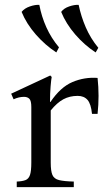

<svg xmlns="http://www.w3.org/2000/svg" viewBox="-20 -771 431 791"><path d="M49 0V-23Q72 -24 85 -29Q98 -34 103.5 -50Q109 -66 109 -101V-330Q109 -356 101 -364Q93 -372 79 -372Q68 -372 57.5 -369.5Q47 -367 36 -362L26 -385L187 -460L193 -454Q191 -445 188.5 -415.5Q186 -386 186 -351H188Q229 -412 278.5 -433Q328 -454 382 -450Q390 -376 382 -302H359Q355 -343 340.5 -359.5Q326 -376 300 -376Q267 -376 241 -362Q215 -348 189 -316V-101Q189 -66 196 -50Q203 -34 223.5 -29Q244 -24 284 -23V0ZM142 -751Q151 -703 171 -658.5Q191 -614 223 -576L212 -555Q166 -585 127.5 -629Q89 -673 69 -722Q81 -737 103 -744.5Q125 -752 142 -751ZM304 -751Q314 -703 333.5 -658Q353 -613 385 -574L374 -555Q328 -585 290 -629Q252 -673 232 -722Q243 -737 265 -744.5Q287 -752 304 -751Z"/></svg>

Font: Bona Nova
Style: Regular
Weight: 400
Designer: Mateusz Machalski
Foundry: Capitalics
Version: Version 4.001; ttfautohint (v1.8.3)